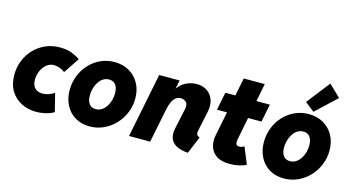

<svg xmlns="http://www.w3.org/2000/svg" viewBox="-86 -1161 2788 1518"><g transform="rotate(15 1308.0 -402.0)"><path d="M268.1 5.9Q202.6 5.9 147.7 -21.5Q92.8 -48.8 60.1 -102.1Q27.3 -155.3 27.3 -232.9Q27.3 -294.4 48.8 -348.9Q70.3 -403.3 109.9 -445.3Q149.4 -487.3 203.1 -511.2Q256.8 -535.2 321.3 -535.2Q381.8 -535.2 424.3 -517.3Q466.8 -499.5 487.3 -482.4L401.4 -354.5Q386.2 -369.1 360.6 -378.4Q335 -387.7 312.5 -387.7Q286.1 -387.7 264.4 -374.8Q242.7 -361.8 227.1 -340.3Q211.4 -318.8 202.9 -292.5Q194.3 -266.1 194.3 -238.8Q194.3 -210 204.3 -189.2Q214.4 -168.5 233.6 -157.5Q252.9 -146.5 280.8 -146.5Q306.6 -146.5 331.1 -155.3Q355.5 -164.1 376 -178.7L413.1 -30.3Q387.7 -13.7 347.9 -3.9Q308.1 5.9 268.1 5.9Z M706.1 7.8Q637.7 7.8 587.2 -22.9Q536.6 -53.7 508.8 -107.4Q481 -161.1 481 -230.5Q481 -291 502.2 -345.9Q523.4 -400.9 562.3 -443.4Q601.1 -485.8 653.6 -510.5Q706.1 -535.2 768.6 -535.2Q837.4 -535.2 889.6 -504.6Q941.9 -474.1 970.9 -420.9Q1000 -367.7 1000 -298.3Q1000 -237.8 977.8 -182.9Q955.6 -127.9 915.5 -85Q875.5 -42 822 -17.1Q768.6 7.8 706.1 7.8ZM718.3 -136.7Q745.6 -136.7 767.3 -150.9Q789.1 -165 804.2 -188.2Q819.3 -211.4 827.1 -239.7Q835 -268.1 835 -296.4Q835 -325.2 826.7 -346.4Q818.4 -367.7 802.2 -379.2Q786.1 -390.6 762.2 -390.6Q734.9 -390.6 713.1 -376.5Q691.4 -362.3 676.5 -338.6Q661.6 -314.9 653.8 -286.6Q646 -258.3 646 -230Q646 -201.2 654.3 -180.2Q662.6 -159.2 678.7 -147.9Q694.8 -136.7 718.3 -136.7Z M1512.2 7.8Q1462.4 4.9 1425 -11.7Q1387.7 -28.3 1370.8 -62.7Q1354 -97.2 1365.7 -153.3L1400.9 -318.4Q1410.2 -360.8 1390.9 -377.7Q1371.6 -394.5 1348.1 -394.5Q1325.7 -394.5 1308.3 -381.8Q1291 -369.1 1278.6 -343.8Q1266.1 -318.4 1258.3 -280.3L1201.7 0H1028.8L1134.3 -527.3H1301.3L1287.6 -458H1308.1L1262.2 -406.2Q1288.1 -473.6 1335.9 -504.4Q1383.8 -535.2 1440.9 -535.2Q1490.2 -535.2 1525.9 -511.5Q1561.5 -487.8 1576.9 -444.6Q1592.3 -401.4 1579.6 -342.8L1546.4 -185.5Q1540.5 -158.7 1548.3 -147.7Q1556.2 -136.7 1570.8 -132.8Z M1854.5 7.8Q1783.2 7.8 1743.9 -19.5Q1704.6 -46.9 1691.9 -89.8Q1679.2 -132.8 1688.5 -179.7L1787.1 -673.8H1959L1864.3 -193.4Q1861.3 -178.2 1864.5 -161.4Q1867.7 -144.5 1891.6 -144.5Q1905.8 -144.5 1917 -149.4Q1928.2 -154.3 1931.6 -157.2L1987.3 -21.5Q1969.2 -9.8 1931.6 -1Q1894 7.8 1854.5 7.8ZM1646.5 -380.9 1675.8 -527.3H2040L2010.7 -380.9Z M2295.9 7.8Q2227.5 7.8 2177 -22.9Q2126.5 -53.7 2098.6 -107.4Q2070.8 -161.1 2070.8 -230.5Q2070.8 -291 2092 -345.9Q2113.3 -400.9 2152.1 -443.4Q2190.9 -485.8 2243.4 -510.5Q2295.9 -535.2 2358.4 -535.2Q2427.2 -535.2 2479.5 -504.6Q2531.7 -474.1 2560.8 -420.9Q2589.8 -367.7 2589.8 -298.3Q2589.8 -237.8 2567.6 -182.9Q2545.4 -127.9 2505.4 -85Q2465.3 -42 2411.9 -17.1Q2358.4 7.8 2295.9 7.8ZM2308.1 -136.7Q2335.4 -136.7 2357.2 -150.9Q2378.9 -165 2394 -188.2Q2409.2 -211.4 2417 -239.7Q2424.8 -268.1 2424.8 -296.4Q2424.8 -325.2 2416.5 -346.4Q2408.2 -367.7 2392.1 -379.2Q2376 -390.6 2352.1 -390.6Q2324.7 -390.6 2303 -376.5Q2281.2 -362.3 2266.4 -338.6Q2251.5 -314.9 2243.7 -286.6Q2235.8 -258.3 2235.8 -230Q2235.8 -201.2 2244.1 -180.2Q2252.4 -159.2 2268.6 -147.9Q2284.7 -136.7 2308.1 -136.7ZM2387.2 -562 2311 -622.1 2459 -812 2555.2 -719.7Z"/></g></svg>

Font: Reddit Sans Black
Style: Italic
Weight: 900
Italic angle: -11.25°
Designer: Stephen Hutchings
Version: Version 1.013